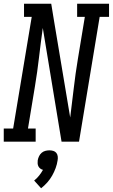

<svg xmlns="http://www.w3.org/2000/svg" viewBox="-46 -755 601 1023"><path d="M-26 0V-70H24L123 -665H82V-735H227L241 -649L328 -129Q338 -207 347 -285Q356 -363 369 -441L406 -665H365V-735H535V-665H485L375 0H282L182 -606Q171 -528 162 -450Q153 -372 140 -294L103 -70H144V0ZM173 248 136 207Q151 195 162.5 180.5Q174 166 183 150Q175 148 168.5 143Q162 138 158.5 131Q155 124 154.5 115.5Q154 107 155 99Q157 88 162 77.5Q167 67 175.5 59.5Q184 52 195 49Q206 46 217 46Q228 46 238 49Q248 52 254 59.5Q260 67 261.5 77.5Q263 88 261 99Q258 120 250.5 140.5Q243 161 232 180.5Q221 200 206 217Q191 234 173 248Z"/></svg>

Font: Iosevka Slab
Style: Italic
Weight: 400
Italic angle: -9°
Monospace: yes
Designer: Belleve Invis
Foundry: Belleve Invis
Version: Version 11.1.0; ttfautohint (v1.8.3)